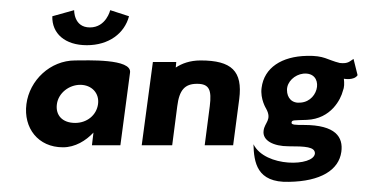

<svg xmlns="http://www.w3.org/2000/svg" viewBox="-20 -286 724 378"><path d="M92 -81C95 -103 116 -119 138 -119C160 -119 176 -103 173 -81C170 -59 151 -44 128 -44C103 -44 89 -59 92 -81ZM236 -143C240 -171 151 -167 128 -167C79 -167 38 -128 32 -81C26 -34 55 4 104 4C128 4 149 -9 164 -25L161 0H217ZM197 -266C197 -266 189 -232 157 -232C125 -232 126 -266 126 -266L83 -254C82 -220 108 -197 151 -197C194 -197 225 -220 234 -254Z M319 0 329 -77C333 -109 344 -121 368 -121C392 -121 397 -109 393 -77L383 0H439L451 -91C458 -146 436 -167 375 -167C354 -167 338 -161 326 -153L327 -164H281L259 0Z M499 -29C496 -9 519 2 548 2C581 2 600 3 600 16C598 42 502 44 479 -2C480 33 485 74 549 72C611 71 647 49 652 13C656 -16 641 -40 578 -40C562 -40 553 -40 554 -45C555 -50 558 -49 584 -50C632 -52 651 -91 655 -107C658 -114 658 -122 657 -131C657 -131 677 -127 684 -138L676 -170C669 -166 666 -160 649 -162C624 -168 619 -177 584 -176C535 -175 500 -153 495 -113C492 -91 504 -72 504 -72C516 -50 501 -45 499 -29ZM545 -109C545 -125 560 -139 577 -141C618 -145 610 -87 572 -84C555 -82 545 -93 545 -109Z"/></svg>

Font: Hussar Tani
Style: DwaKurs
Weight: 700
Foundry: Cannot Into Space Fonts
Version: Version 0.92